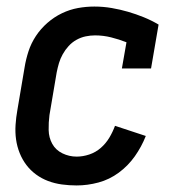

<svg xmlns="http://www.w3.org/2000/svg" viewBox="-20 -558 540 586"><path d="M214 8Q191 8 169 5Q147 2 127 -5.5Q107 -13 90 -25.5Q73 -38 60.5 -54.5Q48 -71 40 -91Q32 -111 29 -132.5Q26 -154 27.5 -177Q29 -200 33 -222L55 -352Q59 -377 67 -401.5Q75 -426 89.5 -448Q104 -470 124.5 -488Q145 -506 169 -517.5Q193 -529 218 -533.5Q243 -538 268 -538Q295 -538 321 -533.5Q347 -529 371 -522Q395 -515 418.5 -505.5Q442 -496 464 -483L441 -349H352L366 -429Q343 -438 319 -444Q295 -450 270 -450Q256 -450 241.5 -447Q227 -444 213.5 -436.5Q200 -429 189.5 -417.5Q179 -406 171.5 -392.5Q164 -379 160 -365.5Q156 -352 153 -337L131 -207Q128 -184 128.5 -161Q129 -138 139.5 -119Q150 -100 170.5 -90Q191 -80 214 -80Q233 -80 252.5 -86.5Q272 -93 287.5 -106.5Q303 -120 313.5 -137.5Q324 -155 331 -174L425 -143Q412 -110 391.5 -81Q371 -52 342.5 -31Q314 -10 280.5 -1Q247 8 214 8Z"/></svg>

Font: iosevka_custom_sans_ss08 SmBd
Style: Italic
Weight: 600
Italic angle: -10°
Designer: Belleve Invis
Foundry: Belleve Invis
Version: Version 10.3.0; ttfautohint (v1.8.3)